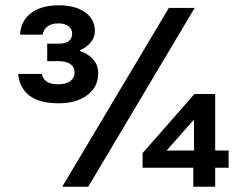

<svg xmlns="http://www.w3.org/2000/svg" viewBox="-20 -705 932 725"><path d="M201.7 -315Q130 -315 92.1 -343.3Q54.2 -371.7 48.3 -425.8H138.3Q140.8 -407.5 156.2 -397.1Q171.7 -386.7 200 -386.7Q229.2 -386.7 245.4 -398.8Q261.7 -410.8 261.7 -431.7Q261.7 -451.7 245.8 -462.9Q230 -474.2 200 -474.2H158.3V-540H200.8Q228.3 -540 240.4 -550.4Q252.5 -560.8 252.5 -577.5Q252.5 -595 238.8 -605.8Q225 -616.7 200.8 -616.7Q174.2 -616.7 159.6 -605.4Q145 -594.2 140.8 -574.2H55.8Q58.3 -625.8 97.1 -655.4Q135.8 -685 202.5 -685Q264.2 -685 301.2 -658.8Q338.3 -632.5 338.3 -587.5Q338.3 -565 323.3 -545.8Q308.3 -526.7 281.7 -515V-512.5Q312.5 -502.5 331.7 -480.8Q350.8 -459.2 350.8 -428.3Q350.8 -376.7 309.6 -345.8Q268.3 -315 201.7 -315ZM710 0V-71.7H518.3V-126.7L714.2 -350H792.5V-136.7H843.3V-71.7H792.5V0ZM609.2 -136.7H712.5V-250.8H710ZM215 0 617.5 -675H715L313.3 0Z"/></svg>

Font: Funnel Display SemiBold
Style: Regular
Weight: 600
Designer: NORD ID, Kristian Moeller
Foundry: Dicotype
Version: Version 1.000